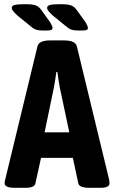

<svg xmlns="http://www.w3.org/2000/svg" viewBox="-20 -895 545 917"><path d="M2 -20Q2 -28 5 -38L159 -674Q166 -702 220 -702H285Q340 -702 347 -674L501 -38Q503 -24 503 -20Q503 2 460 2H407Q359 2 354 -19L328 -141H176L149 -19Q145 2 102 2H50Q2 2 2 -20ZM311 -263 266 -475Q259 -511 254 -551H249Q244 -511 237 -475L193 -263ZM127 -769 63 -821Q48 -835 42 -843Q36 -851 36 -857Q36 -868 51 -871.5Q66 -875 102 -875Q134 -875 150 -869.5Q166 -864 179 -845L220 -788Q231 -769 231 -761Q231 -755 224.5 -752Q218 -749 196 -749Q168 -749 155 -752.5Q142 -756 127 -769ZM296 -769 232 -821Q217 -835 211 -843Q205 -851 205 -857Q205 -868 220 -871.5Q235 -875 271 -875Q303 -875 319 -869.5Q335 -864 348 -845L389 -788Q400 -769 400 -761Q400 -755 393.5 -752Q387 -749 365 -749Q337 -749 324 -752.5Q311 -756 296 -769Z"/></svg>

Font: Asap Condensed
Style: Bold
Weight: 700
Designer: Pablo Cosgaya
Foundry: Omnibus-Type
Version: Version 1.010; ttfautohint (v1.8)